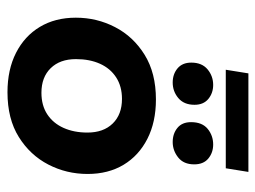

<svg xmlns="http://www.w3.org/2000/svg" viewBox="-110 -602 723 544"><g transform="rotate(90 252.0 -330.5)"><path d="M241.9 10.3Q177.7 10.3 130.2 -13.9Q82.7 -38.1 56.7 -81.4Q30.6 -124.8 30.6 -183.3Q30.6 -243 57.4 -294.6Q84.1 -346.3 135.8 -378.3Q187.4 -410.3 262.3 -410.3Q326.3 -410.3 373.8 -386.1Q421.3 -361.9 447.4 -318.6Q473.4 -275.3 473.4 -216.7Q473.4 -157 446.7 -105.4Q420 -53.8 368.7 -21.8Q317.4 10.3 241.9 10.3ZM243.3 -85.9Q279.4 -85.9 304.5 -102.5Q329.7 -119.1 342.9 -148.6Q356.1 -178.1 356.1 -216.2Q356.1 -261.6 330.5 -287.8Q304.9 -314.1 260.7 -314.1Q225.4 -314.1 199.9 -297.7Q174.4 -281.2 161.2 -251.9Q148 -222.7 148 -183.7Q148 -138.4 173.6 -112.2Q199.2 -85.9 243.3 -85.9ZM214.2 -457.8Q190.6 -457.8 174.2 -471.5Q157.9 -485.2 157.9 -510.5Q157.9 -540.7 177 -556.6Q196.1 -572.5 221.2 -572.5Q244 -572.5 260.7 -558.9Q277.4 -545.2 277.4 -519.6Q277.4 -489.7 258.3 -473.7Q239.3 -457.8 214.2 -457.8ZM382.9 -457.8Q359.3 -457.8 343 -471.1Q326.6 -484.4 326.6 -509.8Q326.6 -541.4 345.7 -557Q364.8 -572.5 389.9 -572.5Q412.8 -572.5 429.5 -558.9Q446.2 -545.2 446.2 -518.8Q446.2 -488.9 426.7 -473.4Q407.2 -457.8 382.9 -457.8ZM178.1 -608.2 188.4 -672.3H467.6L457.3 -608.2Z"/></g></svg>

Font: Rokkitt SemiBold
Style: Italic
Weight: 600
Italic angle: -9°
Designer: Vernon Adams
Foundry: Vernon Adams
Version: Version 3.103